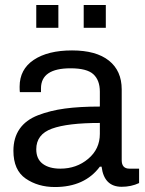

<svg xmlns="http://www.w3.org/2000/svg" viewBox="-20 -741 585 773"><path d="M126 -629V-721H215V-629ZM317 -629V-721H406V-629ZM201 12Q133 12 83.5 -22Q34 -56 34 -134Q34 -186 59 -222Q84 -258 133 -277Q182 -296 241.5 -304Q301 -312 382 -312V-372Q382 -418 356 -442Q330 -466 264 -466Q145 -466 145 -385V-370H60Q59 -376 59 -392Q59 -462 116 -500Q173 -538 270 -538Q367 -538 418.5 -497Q470 -456 470 -381V-96Q470 -62 501 -62H540V-4Q508 11 470 11Q399 11 389 -70H382Q321 12 201 12ZM223 -62Q288 -62 335 -101.5Q382 -141 382 -202V-246Q252 -246 189 -223Q126 -200 126 -140Q126 -101 152 -81.5Q178 -62 223 -62Z"/></svg>

Font: Archivo
Style: Regular
Weight: 400
Designer: Hector Gatti
Foundry: Omnibus-Type
Version: Version 2.001